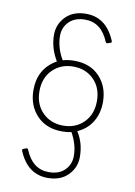

<svg xmlns="http://www.w3.org/2000/svg" viewBox="-94 -808 686 974"><g transform="rotate(10 249.5 -321.0)"><path d="M221 106Q117 106 70 -7L69 -11Q69 -16 75 -18L92 -24Q96 -24 99 -18Q137 76 221 76Q274 76 303.5 46.5Q333 17 333 -27Q333 -85 300 -144Q278 -139 252 -139Q170 -139 121.5 -190.5Q73 -242 73 -321Q73 -432 165 -484Q127 -547 127 -615Q127 -670 165.5 -709Q204 -748 270 -748Q374 -748 421 -635L422 -631Q422 -626 416 -624Q401 -619 399 -619Q395 -619 392 -624Q354 -718 270 -718Q218 -718 188 -688.5Q158 -659 158 -615Q158 -554 193 -495Q221 -503 252 -503Q335 -503 383 -451.5Q431 -400 431 -321Q431 -263 404 -219Q377 -175 328 -154Q364 -99 364 -27Q364 28 325.5 67Q287 106 221 106ZM252 -169Q317 -169 358.5 -211Q400 -253 400 -321Q400 -389 358.5 -431Q317 -473 252 -473Q188 -473 146 -431Q104 -389 104 -321Q104 -253 146 -211Q188 -169 252 -169Z"/></g></svg>

Font: YamahaIndonesia935. App Thin
Style: Regular
Weight: 100
Designer: Dalton Maag Ltd
Foundry: Dalton Maag Ltd
Version: Version 1.002